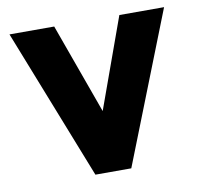

<svg xmlns="http://www.w3.org/2000/svg" viewBox="-66 -616 714 685"><g transform="rotate(-10 291.0 -273.0)"><path d="M226 0H356L571 -546H409L291 -219L173 -546H11Z"/></g></svg>

Font: Plus Jakarta Sans ExtraBold
Style: Regular
Weight: 800
Designer: Gumpita Rahayu
Foundry: Tokotype
Version: Version 2.004; ttfautohint (v1.8.3)